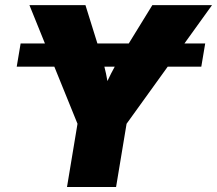

<svg xmlns="http://www.w3.org/2000/svg" viewBox="-20 -748 868 768"><path d="M800.8 -574.2 785.2 -481.4H650.9L486.3 -252.9L444.3 0H248L290 -252.9L197.3 -481.4H46.9L62.5 -574.2H159.7L97.7 -727.5H321.8L369.6 -574.2H495.1L589.4 -727.5H828.1L717.8 -574.2ZM439 -481.4H397.5Q404.3 -455.6 409.7 -423.8Q424.3 -455.1 439 -481.4Z"/></svg>

Font: Inter Black
Style: Italic
Weight: 900
Italic angle: -9.39999°
Designer: Rasmus Andersson
Foundry: rsms
Version: Version 4.000;git-a52131595